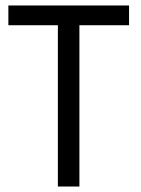

<svg xmlns="http://www.w3.org/2000/svg" viewBox="-20 -680 513 700"><path d="M269.5 0H191V-588H10.5V-660H450.5V-588H269.5Z"/></svg>

Font: Lucymar Sans
Style: Regular
Weight: 400
Foundry: The League of Moveable Type (original font) / Main changes by Cristiano Sobral with portions from Mirco Monsees
Version: Version 2.001;August 30, 2020;FontCreator 13.0.0.2681 64-bit